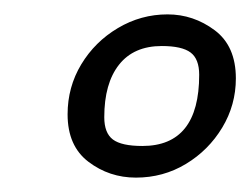

<svg xmlns="http://www.w3.org/2000/svg" viewBox="-20 -599 348 267"><path d="M169 -352Q132 -352 103 -374Q74 -396 74 -440Q74 -478 93 -509.5Q112 -541 144 -560Q176 -579 213 -579Q249 -579 278.5 -557Q308 -535 308 -490Q308 -453 289 -421.5Q270 -390 238.5 -371Q207 -352 169 -352ZM178 -396Q257 -396 257 -495Q257 -517 245 -526Q233 -535 205 -535Q166 -535 145.5 -509Q125 -483 125 -436Q125 -414 137 -405Q149 -396 178 -396Z"/></svg>

Font: Texturina Extralight
Style: Italic
Weight: 200
Italic angle: -11°
Designer: Guillermo Torres Carreño
Foundry: Omnibus-Type
Version: Version 1.002; ttfautohint (v1.8.3)